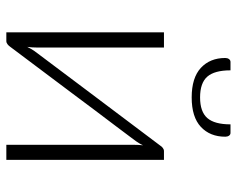

<svg xmlns="http://www.w3.org/2000/svg" viewBox="-91 -657 748 606"><g transform="rotate(90 283.0 -354.0)"><path d="M82 0ZM82 0V-497.5H130V-96.5Q130 -89.5 129.5 -81.5Q129 -73.5 128 -66Q131 -72.5 134.5 -78.2Q138 -84 141 -88.5Q141.5 -89.5 154.8 -107Q168 -124.5 189.2 -152.8Q210.5 -181 237 -216.5Q263.5 -252 291.5 -289Q356.5 -375.5 439 -485Q442 -490 446.8 -493.8Q451.5 -497.5 457 -497.5H484.5V0H437V-401Q437 -415.5 438.5 -431.5Q435.5 -424.5 432 -419Q428.5 -413.5 425.5 -409Q424.5 -408 411.5 -390.2Q398.5 -372.5 377.2 -344.5Q356 -316.5 329.2 -281Q302.5 -245.5 275 -208.5Q210 -122 127.5 -12Q124.5 -7.5 119.8 -3.8Q115 0 109.5 0ZM287.5 -611.5Q332.5 -611.5 352.5 -634.2Q372.5 -657 372.5 -707.5H399.5Q405 -707.5 408.2 -702.8Q411.5 -698 411.5 -691Q411.5 -643 380.5 -614Q349.5 -585 287.5 -585Q225.5 -585 194.2 -614Q163 -643 163 -691Q163 -698 166.5 -702.8Q170 -707.5 175.5 -707.5H202Q202 -657 222 -634.2Q242 -611.5 287.5 -611.5Z"/></g></svg>

Font: Lato Light
Style: Regular
Weight: 300
Designer: Lukasz Dziedzic
Foundry: tyPoland Lukasz Dziedzic
Version: Version 2.007; 2014-02-27